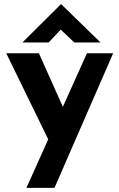

<svg xmlns="http://www.w3.org/2000/svg" viewBox="-20 -693 574 923"><path d="M107 210 398 -437H524L242 210ZM224 2 10 -437H167L332 -68ZM337 -489 259 -563 293 -573 214 -489H88L273 -673H274L463 -489Z"/></svg>

Font: Reem Kufi Fun
Style: Regular
Weight: 400
Designer: Khaled Hosny
Version: Version 1.005